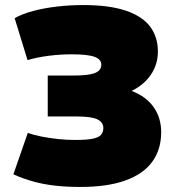

<svg xmlns="http://www.w3.org/2000/svg" viewBox="-20 -730 712 760"><path d="M33 -40 90 -204Q115 -195 146.5 -189Q178 -183 211.5 -179.5Q245 -176 278 -176Q321 -176 345 -180.5Q369 -185 379 -195.5Q389 -206 389 -223Q389 -246 365.5 -257.5Q342 -269 283 -269H169V-431H269Q311 -431 335.5 -435.5Q360 -440 370.5 -449.5Q381 -459 381 -474Q381 -495 354.5 -505Q328 -515 263 -515Q218 -515 171.5 -509Q125 -503 89 -492L38 -658Q68 -675 111 -686.5Q154 -698 205 -704Q256 -710 310 -710Q412 -710 477.5 -688Q543 -666 574 -625Q605 -584 605 -526Q605 -476 578 -435.5Q551 -395 501 -370Q559 -348 588.5 -305.5Q618 -263 618 -207Q618 -138 582.5 -89.5Q547 -41 476 -15.5Q405 10 299 10Q245 10 199.5 5Q154 0 113.5 -11Q73 -22 33 -40Z"/></svg>

Font: Georama ExtraCondensed Thin Black
Style: Regular
Weight: 900
Version: Version 1.001